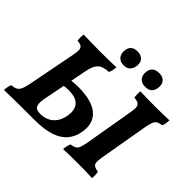

<svg xmlns="http://www.w3.org/2000/svg" viewBox="-196 -1116 1370 1370"><g transform="rotate(45 489.0 -431.5)"><path d="M-5.4 3Q-4.8 -15.2 -1.3 -31.2Q2.3 -47.1 7.3 -58.3Q34.9 -60.3 51.1 -68.5Q67.3 -76.8 77.5 -98.9Q87.8 -120.9 95.8 -163.6L164.9 -518.7Q172.9 -557.9 171.4 -578Q170 -598.1 157.3 -606.6Q144.6 -615.2 117 -617.7Q115 -629.4 114.7 -644.8Q114.5 -660.3 117.6 -679Q151.7 -678 198.2 -677Q244.7 -676 287 -676Q315.7 -676 346.3 -676.5Q376.8 -677 403.6 -677.5Q430.4 -678 447.4 -679Q446.9 -662.9 443.6 -646.6Q440.4 -630.4 432.7 -617.7Q396.5 -615.7 372.7 -605.6Q348.8 -595.5 334.5 -571.5Q320.3 -547.4 311.3 -502.9L244.1 -158.9Q236.1 -116.7 240.7 -95.2Q245.2 -73.7 260.4 -66.4Q275.6 -59.2 297.8 -59.2Q355.8 -59.2 395.1 -92.7Q434.4 -126.2 445.4 -191.1Q451.4 -228.8 444.3 -253.9Q437.2 -279 420.2 -294.5Q403.2 -310 378.8 -316.5Q354.5 -323 327 -323Q314.6 -323 298 -322Q281.3 -321 264.4 -318.5L276.6 -382.4Q296.9 -384.9 316.8 -386.4Q336.7 -387.9 358.7 -387.9Q420.2 -387.9 469.1 -375.7Q518.1 -363.6 550.6 -338Q583.2 -312.3 596.4 -273Q609.6 -233.6 600.1 -179.3Q590.1 -123.3 557.1 -83.1Q524 -42.9 460.9 -21.5Q397.9 0 296.5 0Q246.5 0 205.9 0Q165.4 0 130 0.5Q94.6 1 62 1.5Q29.4 2 -5.4 3ZM745 -523.9Q751.5 -560.5 749.1 -579.1Q746.6 -597.7 732.9 -605.9Q719.2 -614.2 690.7 -617.7Q688.7 -631.4 688.2 -647.1Q687.7 -662.8 689.7 -679Q722.4 -677.5 758.4 -676.7Q794.4 -676 834.8 -676Q870.4 -676 908 -676.7Q945.6 -677.5 982.9 -679Q982.4 -663.3 980.1 -648.1Q977.8 -632.9 971.3 -617.7Q945.2 -614.2 930.8 -606Q916.3 -597.7 908.3 -576.8Q900.3 -555.9 892.8 -513.5L830.7 -154.7Q824.2 -117 826.2 -97.4Q828.1 -77.8 841.5 -70.3Q855 -62.8 881.4 -58.3Q883.9 -44.1 884.6 -28.6Q885.4 -13.2 883.4 3Q846.6 1 813.2 0.5Q779.9 0 740.4 0Q697.9 0 659.9 0.5Q621.9 1 591.2 3Q592.3 -14.7 595.6 -29.4Q598.9 -44 605 -58.3Q630.9 -61.8 644.9 -69.3Q658.8 -76.8 666.8 -96.1Q674.8 -115.4 681.4 -153.1ZM472.8 -725.2Q436.9 -725.2 418.3 -748.2Q399.8 -771.1 404.2 -808Q407.7 -836.3 425.4 -851.2Q443 -866.1 474.4 -866.1Q511.4 -866.1 530.4 -844.1Q549.4 -822.1 542.9 -785.2Q532 -725.2 472.8 -725.2ZM689.8 -725.2Q653.8 -725.2 635.3 -746.6Q616.7 -768.1 619.7 -803.4Q626.1 -866.1 694.4 -866.1Q729.3 -866.1 748.1 -845.1Q766.9 -824.1 761.9 -786.6Q754.5 -725.2 689.8 -725.2Z"/></g></svg>

Font: Vollkorn
Style: Italic
Weight: 400
Italic angle: -11°
Designer: Friedrich Althausen
Foundry: Friedrich Althausen
Version: Version 5.001